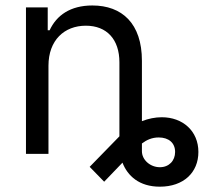

<svg xmlns="http://www.w3.org/2000/svg" viewBox="-20 -573 804 715"><path d="M160.5 -328.1C160.5 -423.3 219.5 -477.3 299.7 -477.3C377.5 -477.3 424.7 -426.5 424.7 -340.9V-65.3L313.9 48.3L367.9 103.7L436.1 32.7C454.9 81.7 498.2 122.2 575.3 122.2C663.4 122.2 718.8 69.6 718.8 -7.1C718.8 -85.2 660.5 -136.4 582.4 -136.4C558.2 -136.4 533 -131.4 508.5 -121.8V-346.6C508.5 -485.8 434.3 -552.6 323.9 -552.6C241.5 -552.6 190.3 -515.6 164.8 -460.2H157.7V-545.5H76.7V0H160.5ZM508.5 -9.9V-38.7C526.3 -52.2 546.2 -61.1 571 -61.1C608 -61.1 632.1 -41.2 632.1 -7.1C632.1 25.6 609.4 49.7 575.3 49.7C539.8 49.7 508.5 22.7 508.5 -9.9Z"/></svg>

Font: Magic Ui Pro
Style: Regular
Weight: 400
Designer: Stefan Endress, Andreas Faust
Version: Version 1.000;FEAKit 1.0